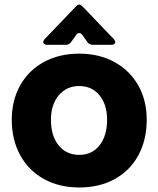

<svg xmlns="http://www.w3.org/2000/svg" viewBox="-20 -816 700 848"><path d="M32 -287Q32 -373 69.5 -439.5Q107 -506 174.5 -542.5Q242 -579 330 -579Q418 -579 485.5 -542Q553 -505 590.5 -439Q628 -373 628 -287Q628 -198 591 -130Q554 -62 486.5 -25Q419 12 330 12Q242 12 174.5 -25Q107 -62 69.5 -130Q32 -198 32 -287ZM453 -287Q453 -354 419.5 -395Q386 -436 330 -436Q274 -436 239.5 -395Q205 -354 205 -287Q205 -216 239 -174Q273 -132 330 -132Q387 -132 420 -174.5Q453 -217 453 -287ZM188 -618Q180 -618 175.5 -621.5Q171 -625 171 -630Q171 -636 177 -643L313 -785Q323 -796 330 -796Q336 -796 347 -785L483 -643Q489 -636 489 -630Q489 -625 484.5 -621.5Q480 -618 472 -618H390Q375 -618 366 -630L344 -661Q338 -670 330 -670Q322 -670 316 -661L294 -630Q286 -618 270 -618Z"/></svg>

Font: Open Sauce Two Black
Style: Regular
Weight: 900
Designer: Alfredo Marco Pradil
Foundry: Creative Sauce Fz LLC
Version: Version 1.477